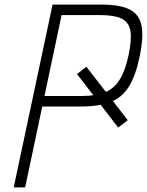

<svg xmlns="http://www.w3.org/2000/svg" viewBox="-20 -820 643 840"><path d="M539 -294 497 -262 317 -496 358 -528ZM40 0 210 -800H422Q504 -800 546.5 -779Q589 -758 599 -708.5Q609 -659 591 -573Q574 -490 544.5 -442Q515 -394 464.5 -374Q414 -354 332 -354H144L153 -400H337Q400 -400 440 -416.5Q480 -433 504.5 -473Q529 -513 543 -581Q557 -648 550.5 -685.5Q544 -723 512 -738.5Q480 -754 417 -754H219L256 -785L90 0Z"/></svg>

Font: Victor Mono Thin
Style: Italic
Weight: 100
Italic angle: -12°
Monospace: yes
Designer: Rune Bjørnerås
Version: Version 1.561;gftools[0.9.30]